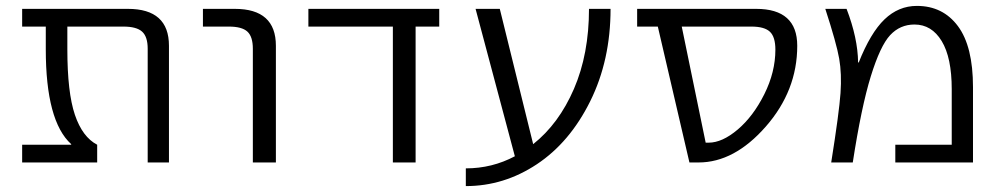

<svg xmlns="http://www.w3.org/2000/svg" viewBox="-20 -550 3384 650"><path d="M552 0H480V-385Q480 -426 461 -443Q442 -460 398 -460H208V-383Q208 -237 233.5 -161.5Q259 -86 309 -60V0H55V-60H221V-62Q135 -140 135 -383V-460H55V-520H413Q552 -520 552 -395Z M667 -460V-520H775Q914 -520 914 -395V0H836V-385Q836 -426 817.5 -443Q799 -460 755 -460Z M1387 0H1310V-460H1024V-520H1467V-460H1387Z M1785 -62Q1872 -131 1923 -249Q1974 -367 1974 -520H2047Q2047 -346 1978 -207Q1909 -68 1797.5 6Q1686 80 1557 80V20Q1646 20 1723 -21L1590 -520H1672Z M2679 -395Q2679 -243 2572.5 -121.5Q2466 0 2345 0H2314L2207 -460H2137V-520H2540Q2679 -520 2679 -395ZM2288 -460 2369 -67H2379Q2425 -67 2477.5 -111.5Q2530 -156 2567.5 -231Q2605 -306 2605 -382Q2605 -425 2586.5 -442.5Q2568 -460 2524 -460Z M3011 0V-60H3202V-248Q3202 -355 3168 -411Q3134 -467 3076 -467Q3027 -467 2993.5 -431Q2960 -395 2928 -291.5Q2896 -188 2867 0H2794Q2821 -170 2825.5 -235Q2830 -300 2821 -351.5Q2812 -403 2774 -520H2846Q2884 -421 2885 -339L2887 -338Q2927 -439 2974.5 -484.5Q3022 -530 3084 -530Q3172 -530 3223 -461.5Q3274 -393 3274 -255V0Z"/></svg>

Font: Mplus 1p
Style: Regular
Weight: 400
Version: Version 1.061